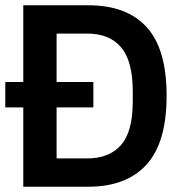

<svg xmlns="http://www.w3.org/2000/svg" viewBox="-20 -706 692 726"><path d="M68 0V-300H0V-396H68V-686H315Q459 -686 534.5 -603.5Q610 -521 610 -344Q610 -167 534 -83.5Q458 0 314 0ZM194 -107H310Q393 -107 437.5 -157.5Q482 -208 482 -322V-360Q482 -475 438 -527Q394 -579 310 -579H194V-396H333V-300H194Z"/></svg>

Font: Archivo SemiCondensed SemiBold
Style: Regular
Weight: 600
Width: 4
Designer: Hector Gatti
Foundry: Omnibus-Type
Version: Version 2.001; ttfautohint (v1.8.3)